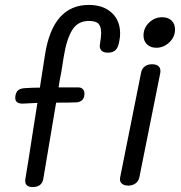

<svg xmlns="http://www.w3.org/2000/svg" viewBox="-20 -760 735 780"><path d="M468 -624Q468 -610 465 -595Q461 -568 450 -557Q439 -546 418 -546Q399 -546 391 -556Q383 -566 386 -580Q391 -610 391 -627Q391 -652 380 -663.5Q369 -675 341 -675Q297 -675 274 -639Q251 -603 239 -530L229 -467Q225 -449 222.5 -433.5Q220 -418 218 -405H297Q310 -405 316.5 -398Q323 -391 323 -380Q323 -345 287 -344Q263 -343 208 -343L156 -34Q153 -16 141.5 -8Q130 0 113 0Q78 0 83 -33Q94 -97 116 -241L132 -342L72 -339Q42 -339 42 -362Q42 -379 50.5 -390Q59 -401 82 -402Q112 -404 142 -404Q158 -509 163 -539Q195 -740 341 -740Q399 -740 433.5 -708.5Q468 -677 468 -624ZM563 -616Q563 -646 585.5 -668Q608 -690 639 -690Q663 -690 677 -676.5Q691 -663 691 -640Q691 -610 668 -588Q645 -566 615 -566Q592 -566 577.5 -579.5Q563 -593 563 -616ZM468 -39 553 -464Q556 -481 568 -490Q580 -499 598 -499Q616 -499 625 -490Q634 -481 631 -463L546 -39Q542 -23 530 -14.5Q518 -6 501 -6Q483 -6 474 -15Q465 -24 468 -39Z"/></svg>

Font: Mali
Style: Italic
Weight: 400
Italic angle: -10°
Version: Version 1.000; ttfautohint (v1.6)